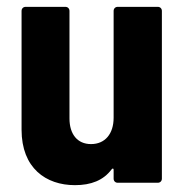

<svg xmlns="http://www.w3.org/2000/svg" viewBox="-20 -534 539 561"><path d="M312 -502V-190C312 -143 287 -113 246 -113C206 -113 183 -142 183 -188V-502C183 -509 178 -514 171 -514H55C48 -514 43 -509 43 -502V-155C43 -43 114 7 199 7C246 7 282 -7 306 -39C309 -43 312 -42 312 -38V-12C312 -5 317 0 324 0H441C448 0 453 -5 453 -12V-502C453 -509 448 -514 441 -514H324C317 -514 312 -509 312 -502Z"/></svg>

Font: Barlow Semi Condensed
Style: Bold
Weight: 700
Width: 4
Designer: Jeremy Tribby
Foundry: Tribby Type
Version: Version 1.422;hotconv 1.0.109;makeotfexe 2.5.65596